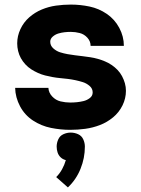

<svg xmlns="http://www.w3.org/2000/svg" viewBox="-20 -558 616 837"><path d="M286 8Q319 8 352 3.5Q385 -1 416 -13Q447 -25 473 -46.5Q499 -68 514 -98.5Q529 -129 529 -162Q529 -179 524.5 -195Q520 -211 512 -226Q504 -241 492.5 -253Q481 -265 467 -274.5Q453 -284 437.5 -290.5Q422 -297 406 -301.5Q390 -306 373.5 -308.5Q357 -311 340.5 -313Q324 -315 307.5 -317Q291 -319 274.5 -322Q258 -325 242 -330Q226 -335 212.5 -347Q199 -359 199 -376Q199 -389 210 -398.5Q221 -408 234.5 -412Q248 -416 261.5 -417.5Q275 -419 289 -419Q308 -419 327.5 -414Q347 -409 361 -393.5Q375 -378 375 -358H520Q520 -399 500 -436.5Q480 -474 445.5 -497.5Q411 -521 370.5 -529.5Q330 -538 289 -538Q256 -538 224 -533.5Q192 -529 162 -516.5Q132 -504 107.5 -482.5Q83 -461 69 -431Q55 -401 55 -369Q55 -352 59 -335.5Q63 -319 71 -304.5Q79 -290 90.5 -277.5Q102 -265 116 -256Q130 -247 145.5 -240Q161 -233 177 -229Q193 -225 209.5 -222Q226 -219 242.5 -217.5Q259 -216 275.5 -214Q292 -212 308.5 -208.5Q325 -205 341 -200Q357 -195 370.5 -183.5Q384 -172 384 -155Q384 -140 371.5 -130.5Q359 -121 344.5 -117.5Q330 -114 315.5 -112.5Q301 -111 286 -111Q265 -111 244 -116Q223 -121 207.5 -137.5Q192 -154 191 -175H46Q47 -133 67.5 -94.5Q88 -56 124 -32.5Q160 -9 202 -0.5Q244 8 286 8ZM276 259Q312 225 331 178Q350 131 350 81Q350 65 343 49.5Q336 34 320.5 27Q305 20 288 20Q272 20 256.5 27Q241 34 234 49.5Q227 65 227 81Q227 94 231 106.5Q235 119 244.5 128Q254 137 267 140Q261 161 250.5 180Q240 199 225 214Z"/></svg>

Font: Iosevka Sparkle Heavy
Style: Regular
Weight: 900
Designer: Belleve Invis
Foundry: Belleve Invis
Version: Version 4.5.0; ttfautohint (v1.8.3)